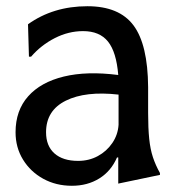

<svg xmlns="http://www.w3.org/2000/svg" viewBox="-20 -583 564 617"><path d="M30 -158Q30 -228 70.5 -273.5Q111 -319 185 -337Q259 -355 360 -342Q354 -416 327 -449.5Q300 -483 247 -483Q200 -483 156 -460.5Q112 -438 80 -401H73L70 -505Q151 -563 261 -563Q363 -563 409 -501.5Q455 -440 456 -303V-220Q456 -171 459.5 -137Q463 -103 471.5 -77.5Q480 -52 494 -27V-21L360 7V-77H356Q337 -33 299 -9.5Q261 14 211 14Q160 14 119 -8.5Q78 -31 54 -70Q30 -109 30 -158ZM128 -158Q128 -114 155 -90Q182 -66 231 -66Q266 -66 294.5 -81.5Q323 -97 341 -123.5Q359 -150 361 -182V-279Q255 -291 191.5 -259.5Q128 -228 128 -158Z"/></svg>

Font: Faculty Glyphic
Style: Regular
Weight: 400
Designer: Koto Studio, Dylan Young
Foundry: Koto Studio
Version: Version 1.004; ttfautohint (v1.8.4.7-5d5b)